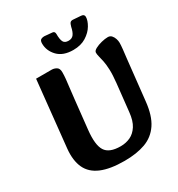

<svg xmlns="http://www.w3.org/2000/svg" viewBox="-210 -1031 1095 1182"><g transform="rotate(-30 337.5 -440.0)"><path d="M329 16Q227 16 164.5 -10.5Q102 -37 77 -91Q52 -145 60 -226L109 -695H220Q237 -695 253 -685.5Q269 -676 269 -649Q269 -625 266.5 -601Q264 -577 260 -545Q256 -513 251 -466L229 -262Q218 -160 245 -117Q272 -74 353 -74Q390 -74 421.5 -88.5Q453 -103 475 -137Q497 -171 503 -230L524 -424Q530 -480 528.5 -517Q527 -554 522 -578.5Q517 -603 512.5 -619.5Q508 -636 508 -649Q508 -662 527.5 -672.5Q547 -683 573 -689.5Q599 -696 619 -696Q635 -696 645 -685Q655 -674 660 -658.5Q665 -643 665 -630Q665 -613 662 -584.5Q659 -556 655 -524L624 -238Q614 -140 576.5 -84.5Q539 -29 477 -6.5Q415 16 329 16ZM397 -733Q325 -733 287 -772.5Q249 -812 249 -864Q249 -886 261 -891.5Q273 -897 284 -896L339 -891Q348 -890 351.5 -884.5Q355 -879 355 -871Q355 -832 364 -814.5Q373 -797 400 -797Q424 -797 436.5 -813.5Q449 -830 456 -864Q461 -883 467.5 -890Q474 -897 488 -896L543 -892Q554 -891 559.5 -886Q565 -881 565 -872Q565 -846 545.5 -813Q526 -780 488.5 -756.5Q451 -733 397 -733Z"/></g></svg>

Font: Alkatra
Style: Regular
Weight: 400
Designer: Suman Bhandary
Version: Version 1.100;gftools[0.9.22]